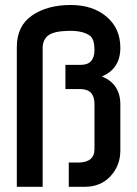

<svg xmlns="http://www.w3.org/2000/svg" viewBox="-20 -737 541 758"><path d="M238.3 -385.3V-481H299.3Q353 -481 353 -540Q353 -579.1 337.4 -594.2Q309.6 -616.7 249 -615.2Q193.4 -613.8 171.6 -597.9Q149.9 -582 148.4 -551.3V0.5H46.4V-551.3Q46.4 -634.8 106.7 -676Q167 -717.3 259.3 -717.3Q346.2 -717.3 400.6 -671.1Q455.1 -625 455.1 -548.3Q455.1 -465.8 382.3 -435.1Q455.1 -405.8 455.1 -324.2V-143.1Q455.1 -83.5 416.3 -41.5Q377.4 0.5 314.5 0.5H251.5V-95.2H287.1Q353 -95.2 353 -148.4V-326.2Q353 -385.3 297.4 -385.3Z"/></svg>

Font: Alte DIN 1451 Mittelschrift
Style: Regular
Weight: 400
Designer: Peter Wiegel
Foundry: Peter Wiegel
Version: Version 1.002 September 20, 2019